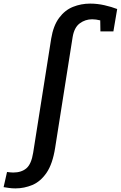

<svg xmlns="http://www.w3.org/2000/svg" viewBox="-139 -803 670 1065"><path d="M-119 235 -100 151Q-91 152 -82.5 153Q-74 154 -66 154Q-20 154 7.5 130.5Q35 107 45 44L145 -589Q157 -661 189 -704Q221 -747 266 -765Q311 -783 361 -783Q401 -783 440.5 -774Q480 -765 511 -753L490 -629H418L417 -690Q393 -696 372 -696Q334 -696 303.5 -673.5Q273 -651 264 -598L167 16Q153 106 119.5 155Q86 204 40.5 223Q-5 242 -53 242Q-73 242 -89.5 239.5Q-106 237 -119 235Z"/></svg>

Font: Bitter SemiBold
Style: Italic
Weight: 600
Italic angle: -9°
Designer: Sol Matas, and Bitter project Authors
Foundry: Sol Matas
Version: Version 2.001